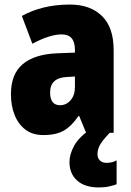

<svg xmlns="http://www.w3.org/2000/svg" viewBox="-20 -583 573 843"><path d="M287 -563Q376 -563 427.5 -513Q479 -463 479 -363V0H358L328 -73H324Q295 -30 261 -10Q227 10 170 10Q123 10 91.5 -14Q60 -38 44 -78.5Q28 -119 28 -169Q28 -258 80 -301.5Q132 -345 231 -349L309 -352V-364Q309 -432 251 -432Q199 -432 122 -391L76 -513Q119 -537 172 -550Q225 -563 287 -563ZM275 -245Q200 -242 200 -177Q200 -121 244 -121Q271 -121 290 -143Q309 -165 309 -200V-247ZM408 94Q408 111 418.5 121.5Q429 132 448 132Q461 132 472.5 129Q484 126 492 121V226Q479 231 459.5 235.5Q440 240 414 240Q353 240 319 210Q285 180 285 128Q285 95 305.5 57Q326 19 382 -19L462 0Q430 33 419 53Q408 73 408 94Z"/></svg>

Font: Noto Sans Khmer UI Condensed Black
Style: Regular
Weight: 900
Width: 3
Designer: Danh Hong and the Monotype Design Team
Foundry: Monotype Imaging Inc.
Version: Version 2.002; ttfautohint (v1.8.4.7-5d5b)